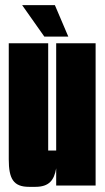

<svg xmlns="http://www.w3.org/2000/svg" viewBox="-20 -720 406 745"><path d="M193 -700H66L152 -578H245ZM117 5C171 5 190 -21 198 -67V0H351V-552H198V-136H167V-552H14V-102C14 -26 32 5 93 5Z"/></svg>

Font: Queering Heavy
Style: Bold
Weight: 900
Designer: Adam Naccarato
Foundry: adamnac
Version: Version 2.000;hotconv 1.0.109;makeotfexe 2.5.65596